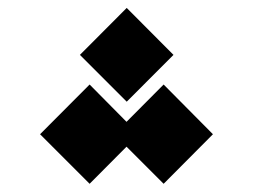

<svg xmlns="http://www.w3.org/2000/svg" viewBox="-20 -879 626 475"><path d="M384.8 -424.3 506.8 -546.9 384.8 -669.9 293 -577.6 201.7 -669.9 79.1 -546.9 201.7 -424.3 293 -516.1ZM293.5 -627.4 409.2 -743.2 293.5 -859.4 177.7 -743.2Z"/></svg>

Font: Cascadia Code NF SemiBold
Style: Regular
Weight: 600
Monospace: yes
Designer: Aaron Bell
Foundry: Saja Typeworks
Version: Version 2404.023